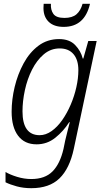

<svg xmlns="http://www.w3.org/2000/svg" viewBox="-20 -747 550 1007"><path d="M144 240Q103 240 68 230.5Q33 221 9 209V155Q32 169 69.5 180.5Q107 192 144 192Q216 192 255.5 152Q295 112 313 34L322 -10Q327 -30 333.5 -57Q340 -84 346 -106H343Q313 -59 270 -24.5Q227 10 172 10Q109 10 75 -35Q41 -80 41 -161Q41 -225 57 -291.5Q73 -358 104 -415Q135 -472 181.5 -507Q228 -542 290 -542Q344 -542 374 -511Q404 -480 414 -440H417L443 -532H487L367 34Q345 137 292 188.5Q239 240 144 240ZM188 -38Q220 -38 250.5 -59.5Q281 -81 306.5 -117.5Q332 -154 351 -198.5Q370 -243 380.5 -290Q391 -337 391 -379Q391 -433 365.5 -463Q340 -493 293 -493Q246 -493 209.5 -462Q173 -431 148 -381.5Q123 -332 110.5 -274Q98 -216 98 -163Q98 -38 188 -38ZM314 -606Q263 -606 235.5 -632.5Q208 -659 208 -705Q208 -718 209 -727H247Q245 -695 260 -674Q275 -653 318 -653Q359 -653 381 -672Q403 -691 413 -727H452Q424 -606 314 -606Z"/></svg>

Font: Noto Sans SemiCondensed Light
Style: Italic
Weight: 300
Width: 4
Italic angle: -12°
Designer: Monotype Design Team
Foundry: Monotype Imaging Inc.
Version: Version 2.013; ttfautohint (v1.8.4.7-5d5b)